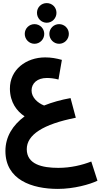

<svg xmlns="http://www.w3.org/2000/svg" viewBox="-20 -950 680 1241"><path d="M282 -803C317 -803 345 -832 345 -867C345 -903 317 -930 282 -930C247 -930 219 -903 219 -867C219 -832 247 -803 282 -803ZM203 -667C238 -667 266 -696 266 -731C266 -766 238 -794 203 -794C168 -794 140 -766 140 -731C140 -696 168 -667 203 -667ZM362 -667C397 -667 425 -696 425 -731C425 -766 397 -794 362 -794C327 -794 299 -766 299 -731C299 -696 327 -667 362 -667ZM354 271C457 271 561 242 610 218L570 94C511 117 437 135 357 135C252 135 153 112 153 14C153 -78 257 -147 470 -189L436 -316C375 -305 317 -289 265 -268C222 -285 184 -321 184 -365C184 -412 221 -446 283 -446C305 -446 332 -443 358 -436L380 -563C344 -573 310 -579 272 -579C149 -579 43 -500 44 -376C45 -288 89 -231 139 -198C62 -141 15 -66 15 26C15 212 186 271 354 271Z"/></svg>

Font: Noto Sans Arabic UI SmCn
Style: Bold
Weight: 700
Width: 4
Designer: Monotype Design Team, Nadine Chahine and Nizar Qandah
Foundry: Monotype Imaging Inc.
Version: Version 2.010